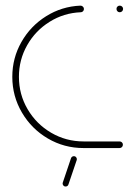

<svg xmlns="http://www.w3.org/2000/svg" viewBox="-20 -539 484 699"><path d="M24.8 -259.3Q24.8 -327.8 58 -386.1Q91.1 -444.4 148 -480Q204.8 -515.6 273 -518.5Q277.8 -518.5 281.7 -515Q285.6 -511.5 285.6 -506.3Q285.6 -501.5 282.2 -498Q278.9 -494.4 274.1 -494.4Q212.2 -491.9 160.6 -459.6Q108.9 -427.4 78.9 -374.4Q48.9 -321.5 48.9 -259.3Q48.9 -195.2 80.6 -141.3Q112.2 -87.4 166.3 -55.7Q220.4 -24.1 284.1 -24.1H415.2Q420.4 -24.1 423.9 -20.7Q427.4 -17.4 427.4 -12.2Q427.4 -7 423.9 -3.5Q420.4 0 415.2 0H284.1Q213.7 0 154.3 -34.8Q94.8 -69.6 59.8 -129.3Q24.8 -188.9 24.8 -259.3ZM404.1 -506.7Q404.1 -511.9 407.6 -515.2Q411.1 -518.5 415.9 -518.5Q421.1 -518.5 424.6 -515Q428.1 -511.5 428.1 -506.7Q428.1 -501.5 424.6 -498Q421.1 -494.4 415.9 -494.4Q410.7 -494.4 407.4 -498Q404.1 -501.5 404.1 -506.7ZM208.5 125.9 238.5 37Q239.6 33.7 242.4 31.7Q245.2 29.6 248.9 29.6Q254.4 29.6 257.6 34.1Q260.7 38.5 259.3 43.7L229.3 132.2Q228.1 135.9 225.4 138Q222.6 140 218.9 140Q213.3 140 210.2 135.6Q207 131.1 208.5 125.9Z"/></svg>

Font: 26F Galaxy Sans Thin
Style: Regular
Weight: 100
Designer: C₂₉H₂₅N₃O₅
Version: Version 1.100